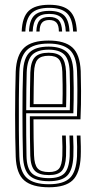

<svg xmlns="http://www.w3.org/2000/svg" viewBox="-20 -777 398 804"><path d="M184.8 7.2Q114.8 7.2 81.5 -21.5Q48.2 -50.2 45.8 -121.2Q44.5 -155.8 43.9 -201.2Q43.2 -246.8 43.2 -296.1Q43.2 -345.5 43.9 -392.5Q44.5 -439.5 45.8 -477.2Q48.8 -546.5 80.9 -576.9Q113 -607.2 183.8 -607.2Q250.8 -607.2 282.8 -578.5Q314.8 -549.8 318 -479.5Q319 -451.2 319.4 -396.2Q319.8 -341.2 317 -277.2H120.2Q120.2 -195 122.5 -126.5Q123.8 -88 137.2 -72.2Q150.8 -56.5 184.8 -56.5Q215 -56.5 227.2 -71Q239.5 -85.5 241 -125Q242.5 -158 240 -209.5H255.5Q257.8 -157.5 256.5 -124.2Q254.5 -78.8 238.6 -61.2Q222.8 -43.8 184.8 -43.8Q143.2 -43.8 125.8 -62Q108.2 -80.2 106.8 -125Q105.8 -156 105.4 -203Q105 -250 105 -290H302.2Q304.2 -348.5 304 -400Q303.8 -451.5 302.5 -479.2Q299.8 -544.2 270.5 -569.4Q241.2 -594.5 183.8 -594.5Q119.8 -594.5 91.8 -566.5Q63.8 -538.5 61.2 -476.5Q59.5 -425.2 59 -360.5Q58.5 -295.8 59 -232.5Q59.5 -169.2 61 -122.5Q63.2 -58.2 92.4 -31.9Q121.5 -5.5 184.8 -5.5Q246.2 -5.5 272.9 -31.9Q299.5 -58.2 302.5 -122Q303.2 -138.8 303 -162Q302.8 -185.2 301.5 -209.5H317Q318 -187.8 318.4 -164Q318.8 -140.2 318 -121.2Q314.8 -51.5 284.2 -22.1Q253.8 7.2 184.8 7.2ZM184.8 -18.2Q128.5 -18.2 103.5 -41.8Q78.5 -65.2 76.2 -123Q75.2 -160 74.6 -206.4Q74 -252.8 74 -301.8Q74 -350.8 74.6 -395.9Q75.2 -441 76.5 -475.2Q78.8 -534.2 104.2 -558Q129.8 -581.8 183.8 -581.8Q234.2 -581.8 259.4 -559.4Q284.5 -537 287.2 -478.5Q288.2 -455.5 288.6 -408.4Q289 -361.2 287.2 -302.8H89.5Q89.5 -251.2 89.8 -211Q90 -170.8 91 -124.2Q91.8 -73.8 112.5 -52.4Q133.2 -31 184.8 -31Q229.5 -31 249.4 -50.9Q269.2 -70.8 271.8 -123Q273.2 -157.8 270.8 -209.5H286.2Q288.8 -158 287.2 -122.5Q284.5 -64.8 261.5 -41.5Q238.5 -18.2 184.8 -18.2ZM89.8 -315.5H272.2Q273.8 -366.5 273.2 -411.2Q272.8 -456 271.8 -478Q269.5 -529.8 248.2 -549.4Q227 -569 183.8 -569Q137.5 -569 115.6 -548.1Q93.8 -527.2 91.8 -474.5Q91 -448 90.4 -403.9Q89.8 -359.8 89.8 -315.5ZM105 -328.2Q105.2 -359.8 105.6 -398.2Q106 -436.8 107 -473.8Q108.8 -519.5 126.5 -537.9Q144.2 -556.2 183.8 -556.2Q221.5 -556.2 238 -538.4Q254.5 -520.5 256.5 -477Q257.2 -459 257.8 -419Q258.2 -379 256.8 -328.2ZM120.5 -341H241.5Q242.8 -385.2 242.2 -422.9Q241.8 -460.5 241 -476.5Q239.5 -514.2 226.4 -528.9Q213.2 -543.5 183.8 -543.5Q151.5 -543.5 137.6 -527.9Q123.8 -512.2 122.5 -473Q121.8 -443.8 121.2 -411.2Q120.8 -378.8 120.5 -341ZM186.2 -757Q126.5 -757 99.8 -731Q73 -705 70.8 -645H86.2Q88.2 -698.2 111.5 -721.2Q134.8 -744.2 186.2 -744.2Q237.5 -744.2 260.8 -721.2Q284 -698.2 286.2 -645H301.8Q299 -705 272.2 -731Q245.5 -757 186.2 -757ZM186.2 -731.5Q142.5 -731.5 122.9 -711.5Q103.2 -691.5 101.5 -645H116.8Q118.2 -684.5 134.4 -701.6Q150.5 -718.8 186.2 -718.8Q222 -718.8 238 -701.6Q254 -684.5 255.5 -645H271Q269 -691.5 249.4 -711.5Q229.8 -731.5 186.2 -731.5ZM186.2 -706Q158.2 -706 145.8 -691.9Q133.2 -677.8 132.2 -645H145.8Q146 -671 155.9 -682.1Q165.8 -693.2 186.2 -693.2Q206.8 -693.2 216.6 -682.1Q226.5 -671 226.5 -645H240.2Q239 -677.8 226.5 -691.9Q214 -706 186.2 -706Z"/></svg>

Font: Big Shoulders Inline Display Medium
Style: Regular
Weight: 500
Designer: Patric King
Foundry: XO Type Co
Version: Version 1.000